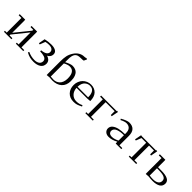

<svg xmlns="http://www.w3.org/2000/svg" viewBox="326 -2150 3569 3569"><g transform="rotate(45 2110.0 -365.5)"><path d="M32.2 -411.1V-439H176.8L178.2 -411.1V-95.2L415 -388.2V-411.1H342.8V-439H490.2L491.2 -411.1V-25.9H564V0H369.1V-25.9H415V-341.8L178.2 -48.8V-25.9H252V0H56.2V-25.9H104V-411.1Z M642.1 -43.9 653.8 -67.9Q739.7 -28.8 830.1 -28.8Q855 -28.8 877.4 -34.4Q899.9 -40 918.9 -51.3Q938 -62.5 949.5 -82.5Q960.9 -102.5 960.9 -128.9Q960.9 -155.8 945.1 -174.3Q929.2 -192.9 901.9 -201.7Q874.5 -210.4 847.9 -214.1Q821.3 -217.8 791 -217.8L788.1 -245.1Q932.1 -258.3 932.1 -342.8Q932.1 -371.6 915 -390.1Q897.9 -408.7 874.5 -415.3Q851.1 -421.9 821.8 -421.9Q775.9 -421.9 733.9 -411.1L692.9 -304.2L666 -309.1L689 -437Q771 -456.1 848.1 -456.1Q920.9 -456.1 963.4 -431.6Q1005.9 -407.2 1005.9 -356.9Q1005.9 -316.4 982.2 -287.6Q958.5 -258.8 936 -252Q949.2 -250 964.8 -242.7Q980.5 -235.4 997.3 -222.4Q1014.2 -209.5 1025.1 -187.5Q1036.1 -165.5 1036.1 -139.2Q1036.1 -67.4 981.4 -30.3Q926.8 6.8 835.9 6.8Q781.2 6.8 737.5 -4.2Q693.8 -15.1 642.1 -43.9Z M1185.5 -19V-350.1Q1185.5 -436.5 1198 -495.6Q1210.4 -554.7 1249.5 -615.2Q1284.2 -668.9 1334 -699Q1383.8 -729 1439.5 -729Q1466.3 -729 1489.7 -738.8L1511.7 -729L1484.4 -669.9Q1467.3 -664.1 1409.7 -664.1Q1363.3 -664.1 1334.5 -653.6Q1305.7 -643.1 1288.6 -617.2Q1274.9 -596.2 1268.3 -568.6Q1261.7 -541 1260.7 -519.8Q1259.8 -498.5 1259.8 -454.1V-404.8Q1357.4 -456.1 1407.7 -456.1Q1449.2 -456.1 1481 -443.1Q1512.7 -430.2 1532 -409.2Q1551.3 -388.2 1563.5 -357.9Q1575.7 -327.6 1580.1 -297.1Q1584.5 -266.6 1584.5 -231Q1584.5 -119.6 1516.1 -57.4Q1447.8 4.9 1329.6 4.9Q1293.5 4.9 1259.8 0L1186.5 6.8ZM1259.8 -26.9Q1298.3 -22 1338.4 -22Q1370.6 -22 1400.4 -33.7Q1430.2 -45.4 1455.1 -68.6Q1480 -91.8 1494.9 -132.1Q1509.8 -172.4 1509.8 -224.1Q1509.8 -410.2 1380.4 -410.2Q1357.9 -410.2 1333.5 -403.3Q1309.1 -396.5 1295.7 -390.1Q1282.2 -383.8 1259.8 -372.1Z M1671.4 -217.8Q1671.4 -267.6 1689.5 -311.5Q1707.5 -355.5 1738 -386.2Q1768.6 -417 1810.1 -434.6Q1851.6 -452.1 1897.5 -452.1Q1991.2 -452.1 2046.4 -392.8Q2101.6 -333.5 2101.6 -223.1L2028.3 -217.8H1746.6Q1751.5 -134.8 1800.3 -85.4Q1849.1 -36.1 1921.4 -36.1Q1959.5 -36.1 1989.3 -43.7Q2019 -51.3 2053.2 -67.9L2065.4 -43.9Q2009.3 -15.1 1973.6 -4.2Q1938 6.8 1888.2 6.8Q1789.6 6.8 1730.5 -55.2Q1671.4 -117.2 1671.4 -217.8ZM1746.6 -245.1H2024.4Q2024.4 -422.9 1897.5 -422.9Q1871.1 -422.9 1846.2 -413.3Q1821.3 -403.8 1798.6 -384Q1775.9 -364.3 1761.7 -328.4Q1747.6 -292.5 1746.6 -245.1Z M2172.4 -411.1V-439H2580.1L2582 -449.2L2609.4 -443.8L2582 -306.2L2555.2 -311V-411.1H2318.4V-25.9H2392.1V0H2196.3V-25.9H2244.1V-411.1Z M2691.9 -97.2Q2691.9 -147.5 2732.4 -181.4Q2772.9 -215.3 2838.9 -230.2Q2904.8 -245.1 2992.7 -245.1V-270Q2992.7 -340.3 2960.4 -375.2Q2928.2 -410.2 2868.7 -410.2Q2824.2 -410.2 2748 -371.1L2733.9 -394Q2842.8 -456.1 2900.9 -456.1Q2982.4 -456.1 3024.7 -410.2Q3066.9 -364.3 3066.9 -274.9V-25.9H3141.1V0H2993.7L2992.7 -23.9V-45.9Q2896 6.8 2813 6.8Q2757.8 6.8 2724.9 -22.7Q2691.9 -52.2 2691.9 -97.2ZM2767.1 -106.9Q2767.1 -94.7 2771 -83.5Q2774.9 -72.3 2784.2 -61.3Q2793.5 -50.3 2812.3 -43.7Q2831.1 -37.1 2856.9 -37.1Q2890.6 -37.1 2928.7 -49.6Q2966.8 -62 2992.7 -76.2V-217.8Q2949.2 -217.8 2911.9 -212.6Q2874.5 -207.5 2840.3 -195.6Q2806.2 -183.6 2786.6 -160.9Q2767.1 -138.2 2767.1 -106.9Z M3192.9 -309.1 3218.8 -443.8 3243.7 -439H3614.7L3616.7 -449.2L3641.6 -443.8L3616.7 -306.2L3588.9 -311V-411.1H3459.5V-25.9H3532.7V0H3337.4V-25.9H3384.8V-411.1H3260.7L3218.8 -304.2Z M3715.8 -411.1V-439H3860.4L3861.8 -411.1V-245.1H3948.7Q4174.8 -245.1 4174.8 -127Q4174.8 -59.1 4120.8 -25.6Q4066.9 7.8 3969.7 7.8Q3924.3 7.8 3861.8 0L3788.6 4.9L3787.6 -20V-411.1ZM3861.8 -26.9Q3906.7 -20 3953.6 -20Q4019.5 -20 4059.6 -45.7Q4099.6 -71.3 4099.6 -123Q4099.6 -138.2 4095 -150.6Q4090.3 -163.1 4083.5 -172.4Q4076.7 -181.6 4064.2 -188.7Q4051.8 -195.8 4040 -200.7Q4028.3 -205.6 4009.8 -208.7Q3991.2 -211.9 3976.8 -213.6Q3962.4 -215.3 3939.7 -216.3Q3917 -217.3 3901.6 -217.5Q3886.2 -217.8 3861.8 -217.8Z"/></g></svg>

Font: Dehuti
Style: Book
Weight: 400
Version: Version 1.2